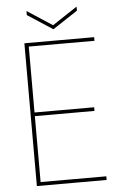

<svg xmlns="http://www.w3.org/2000/svg" viewBox="-58 -902 596 943"><g transform="rotate(-5 239.5 -430.5)"><path d="M429 -704V-686H105V-361H399V-343H105V-18H429V0H85V-704ZM233 -780 356 -861V-841L233 -760L109 -841V-861Z"/></g></svg>

Font: Poppins Variable
Style: Regular
Weight: 100
Designer: Jonny Pinhorn
Foundry: Indian Type Foundry
Version: Version 6.000